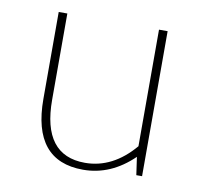

<svg xmlns="http://www.w3.org/2000/svg" viewBox="-60 -517 617 592"><g transform="rotate(10 248.5 -221.0)"><path d="M419 -454V0H401L393 -56Q323 12 236 12Q78 12 78 -182V-454H105V-184Q105 -10 238 -10Q325 -10 392 -89V-454Z"/></g></svg>

Font: Tajawal ExtraLight
Style: Regular
Weight: 275
Designer: Boutros Fonts
Foundry: Created by Boutros International 2017
Version: Version 1.700